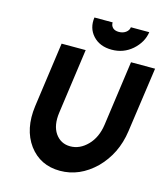

<svg xmlns="http://www.w3.org/2000/svg" viewBox="-130 -996 971 1109"><g transform="rotate(15 355.5 -441.5)"><path d="M296 -895Q287 -830 327 -786Q368 -741 440 -741Q510 -741 562 -786Q615 -833 624 -895H514Q512 -876 494 -863Q477 -851 453 -851Q430 -851 417 -863Q404 -876 405 -895ZM152 -700 98 -312Q79 -171 146 -79Q214 12 332 12Q449 12 543 -79Q589 -125 617.5 -183Q646 -241 656 -312L711 -700H567L513 -312Q502 -234 456 -187Q410 -140 353 -140Q296 -140 263 -187Q231 -234 242 -312L296 -700Z"/></g></svg>

Font: Unageo
Style: ExtraBold-Italic
Weight: 800
Designer: Richard Sepsi
Foundry: Richard Sepsi
Version: Version 2.000